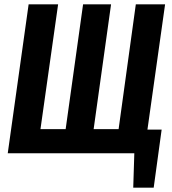

<svg xmlns="http://www.w3.org/2000/svg" viewBox="-20 -712 799 892"><path d="M665 -110H731L694 160H599L604 0H16L113 -692H250L168 -112H285L366 -692H496L415 -112H531L611 -692H747Z"/></svg>

Font: Fira Sans Compressed SemiBold
Style: Italic
Weight: 600
Width: 1
Italic angle: -8°
Designer: bBox Type GmbH & Carrois Corporate GbR & Edenspiekermann AG
Foundry: bBox Type GmbH & Carrois Corporate GbR & Edenspiekermann AG
Version: Version 4.301